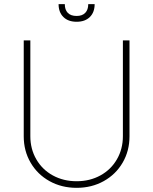

<svg xmlns="http://www.w3.org/2000/svg" viewBox="-20 -904 747 936"><path d="M611.3 -707V-239.3Q611.3 -168.5 577.9 -111.1Q544.4 -53.7 485.6 -21Q426.8 11.7 353.5 11.7Q280.3 11.7 221.4 -21Q162.6 -53.7 129.2 -111.1Q95.7 -168.5 95.7 -239.3V-707H127.9V-240.2Q127.9 -177.7 157 -127.4Q186 -77.1 237.5 -48.8Q289.1 -20.5 353.5 -20.5Q418 -20.5 469.5 -48.8Q521 -77.1 550 -127.4Q579.1 -177.7 579.1 -240.2V-707ZM353.5 -797.9Q312.5 -797.9 289.1 -821Q265.6 -844.2 265.6 -883.8H295.9Q295.9 -856.4 310.5 -841.3Q325.2 -826.2 353.5 -826.2Q380.9 -826.2 395.5 -841.3Q410.2 -856.4 410.2 -883.8H441.4Q441.4 -844.2 418 -821Q394.5 -797.9 353.5 -797.9Z"/></svg>

Font: Pretendard Std Thin
Style: Regular
Weight: 100
Designer: Base glyphs from Inter by Rasmus Andersson; Hangeul glyphs from Noto Sans CJK(Source Han Sans) by Jang Soo-young and Kan
Foundry: Kil Hyung-jin
Version: Version 1.309